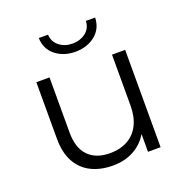

<svg xmlns="http://www.w3.org/2000/svg" viewBox="-131 -849 934 973"><g transform="rotate(-20 336.0 -363.0)"><path d="M316 5Q249 5 199 -20Q149 -45 121.5 -95Q94 -145 94 -220V-525H165V-228Q165 -144 206.5 -101.5Q248 -59 323 -59Q378 -59 418.5 -81.5Q459 -104 480.5 -147Q502 -190 502 -250V-525H573V0H505V-144L516 -118Q491 -60 438.5 -27.5Q386 5 316 5ZM334 -602Q271 -602 227.5 -636.5Q184 -671 182 -731H232Q234 -692 263.5 -669Q293 -646 334 -646Q376 -646 405.5 -669Q435 -692 436 -731H486Q484 -671 440.5 -636.5Q397 -602 334 -602Z"/></g></svg>

Font: Montserrat Thin
Style: Regular
Weight: 400
Version: Version 9.000